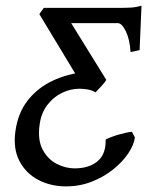

<svg xmlns="http://www.w3.org/2000/svg" viewBox="-20 -643 532 677"><path d="M259.3 -360.4 118.7 -593.3 134.3 -615.2H394.5Q423.8 -615.2 441.4 -616.2Q459 -617.2 479 -623L472.2 -466.3L440.4 -459.5Q437.5 -504.4 423.6 -533Q409.7 -561.5 395 -561.5H231L354.5 -361.8L324.2 -331.5ZM34.2 -179.2Q43 -244.6 77.9 -289.1Q112.8 -333.5 165.8 -358.4Q218.8 -383.3 282.2 -389.6Q299.3 -383.8 316.7 -377.4Q334 -371.1 355 -361.3Q350.1 -353 337.6 -339.4Q325.2 -325.7 316.9 -317.4Q303.7 -325.2 288.6 -327.6Q273.4 -330.1 260.3 -330.1Q228 -330.1 197.8 -315.2Q167.5 -300.3 146.2 -272Q125 -243.7 119.6 -203.1Q112.3 -149.4 130.4 -115.5Q148.4 -81.5 179.7 -65.4Q210.9 -49.3 243.2 -49.3Q293.9 -49.3 324 -74.5Q354 -99.6 352.5 -150.9Q370.1 -160.2 398.7 -168.5Q427.2 -176.8 445.3 -178.2Q447.8 -173.3 450.7 -167.7Q453.6 -162.1 455.6 -158.7Q452.6 -132.8 432.6 -102.8Q412.6 -72.8 379.6 -46.1Q346.7 -19.5 304.2 -2.7Q261.7 14.2 213.4 14.2Q157.7 14.2 114 -9.3Q70.3 -32.7 48.1 -76.2Q25.9 -119.6 34.2 -179.2Z"/></svg>

Font: Gentium Book Plus
Style: Italic
Weight: 400
Italic angle: -8°
Designer: Victor Gaultney, Annie Olsen, Iska Routamaa, Becca Hirsbrunner
Foundry: SIL International
Version: Version 6.101